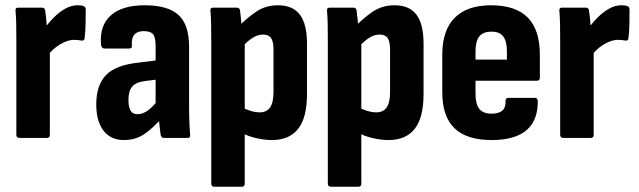

<svg xmlns="http://www.w3.org/2000/svg" viewBox="-20 -523 2421 728"><path d="M54 0Q42 0 42 -12V-368Q42 -402 41.5 -430Q41 -458 39 -481Q37 -494 49 -494H140Q149 -494 151 -484Q154 -467 156 -442.5Q158 -418 158 -400L169 -361V-12Q169 0 158 0ZM159 -310 151 -418Q167 -440 187 -459.5Q207 -479 229 -491Q251 -503 274 -503Q281 -503 286 -502.5Q291 -502 296 -500Q302 -498 303.5 -494.5Q305 -491 305 -485Q305 -461 304.5 -433Q304 -405 301 -379Q300 -368 290 -369Q284 -370 277 -371Q270 -372 262 -372Q245 -372 227 -364.5Q209 -357 191.5 -343.5Q174 -330 159 -310Z M601 0Q592 0 589 -12Q587 -25 584.5 -49.5Q582 -74 581 -95L570 -120V-349Q570 -381 560.5 -393Q551 -405 525 -405Q476 -405 480 -351Q482 -339 469 -339H376Q365 -339 363 -354Q357 -426 400 -464.5Q443 -503 529 -503Q617 -503 657 -466Q697 -429 697 -346V-127Q697 -87 698 -60Q699 -33 701 -13Q703 0 691 0ZM450 8Q400 8 372.5 -27.5Q345 -63 345 -127Q345 -200 382 -238.5Q419 -277 509 -286L581 -295L580 -222L532 -216Q496 -212 481.5 -195Q467 -178 467 -144Q467 -117 475 -103.5Q483 -90 501 -90Q521 -90 540.5 -104Q560 -118 587 -152L596 -78Q558 -35 525.5 -13.5Q493 8 450 8Z M1011 8Q983 8 950.5 0.5Q918 -7 894 -21L893 -118Q910 -109 929 -103Q948 -97 965 -97Q991 -97 1004 -115.5Q1017 -134 1017 -174V-335Q1017 -365 1008 -378.5Q999 -392 977 -392Q957 -392 937 -379Q917 -366 895 -342L880 -418Q915 -454 951 -478.5Q987 -503 1034 -503Q1090 -503 1117 -467.5Q1144 -432 1144 -357V-167Q1144 -77 1110.5 -34.5Q1077 8 1011 8ZM793 185Q781 185 781 173V-371Q781 -403 780.5 -431Q780 -459 778 -481Q776 -494 788 -494H878Q888 -494 890 -484Q892 -471 894 -449.5Q896 -428 897 -410L908 -367V173Q908 185 897 185Z M1453 8Q1425 8 1392.5 0.5Q1360 -7 1336 -21L1335 -118Q1352 -109 1371 -103Q1390 -97 1407 -97Q1433 -97 1446 -115.5Q1459 -134 1459 -174V-335Q1459 -365 1450 -378.5Q1441 -392 1419 -392Q1399 -392 1379 -379Q1359 -366 1337 -342L1322 -418Q1357 -454 1393 -478.5Q1429 -503 1476 -503Q1532 -503 1559 -467.5Q1586 -432 1586 -357V-167Q1586 -77 1552.5 -34.5Q1519 8 1453 8ZM1235 185Q1223 185 1223 173V-371Q1223 -403 1222.5 -431Q1222 -459 1220 -481Q1218 -494 1230 -494H1320Q1330 -494 1332 -484Q1334 -471 1336 -449.5Q1338 -428 1339 -410L1350 -367V173Q1350 185 1339 185Z M1844 8Q1750 8 1703.5 -36.5Q1657 -81 1657 -173V-316Q1657 -408 1704 -455.5Q1751 -503 1842 -503Q1935 -503 1981 -456.5Q2027 -410 2027 -315V-229Q2027 -217 2016 -217H1783V-169Q1783 -128 1797.5 -110Q1812 -92 1844 -92Q1871 -92 1884.5 -103.5Q1898 -115 1897 -141Q1897 -152 1908 -152H2008Q2018 -152 2019 -140Q2020 -67 1976.5 -29.5Q1933 8 1844 8ZM1783 -297H1902V-328Q1902 -367 1888 -385Q1874 -403 1844 -403Q1812 -403 1797.5 -385Q1783 -367 1783 -328Z M2116 0Q2104 0 2104 -12V-368Q2104 -402 2103.5 -430Q2103 -458 2101 -481Q2099 -494 2111 -494H2202Q2211 -494 2213 -484Q2216 -467 2218 -442.5Q2220 -418 2220 -400L2231 -361V-12Q2231 0 2220 0ZM2221 -310 2213 -418Q2229 -440 2249 -459.5Q2269 -479 2291 -491Q2313 -503 2336 -503Q2343 -503 2348 -502.5Q2353 -502 2358 -500Q2364 -498 2365.5 -494.5Q2367 -491 2367 -485Q2367 -461 2366.5 -433Q2366 -405 2363 -379Q2362 -368 2352 -369Q2346 -370 2339 -371Q2332 -372 2324 -372Q2307 -372 2289 -364.5Q2271 -357 2253.5 -343.5Q2236 -330 2221 -310Z"/></svg>

Font: Sofia Sans Condensed ExtraBold
Style: Regular
Weight: 800
Designer: Botio Nikoltchev, Ani Petrova
Foundry: lettersoup
Version: Version 4.101